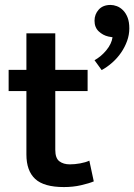

<svg xmlns="http://www.w3.org/2000/svg" viewBox="-20 -758 544 778"><path d="M335 -389H204V-151Q204 -117 220.5 -104.5Q237 -92 263 -92Q283 -92 305 -96Q327 -100 342 -107L360 -23Q341 -15 308.5 -7.5Q276 0 239 0Q158 0 122.5 -33Q87 -66 87 -132V-389H15V-475H87V-623H204V-475H335ZM419 -610Q397 -615 380 -631Q363 -647 363 -674Q363 -700 380 -719Q397 -738 428 -738Q440 -738 453.5 -733Q467 -728 478.5 -716.5Q490 -705 497 -687Q504 -669 504 -643Q504 -617 495 -592Q486 -567 470.5 -544.5Q455 -522 434.5 -504Q414 -486 392 -474L363 -514Q390 -529 411 -554.5Q432 -580 436 -607Z"/></svg>

Font: Mukta Mahee SemiBold
Style: Regular
Weight: 600
Designer: Shuchita Grover, Noopur Datye, Girish Dalvi, Yashodeep Gholap
Foundry: Ek Type
Version: Version 2.538;PS 1.000;hotconv 16.6.51;makeotf.lib2.5.65220;